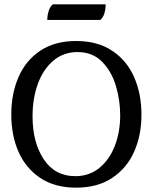

<svg xmlns="http://www.w3.org/2000/svg" viewBox="-20 -852 703 885"><path d="M223 -832H467Q467 -810 461 -790Q455 -770 442 -760H198Q198 -781 204 -800.5Q210 -820 223 -832ZM32 -324Q32 -420 65.5 -497Q99 -574 166 -618.5Q233 -663 331 -663Q429 -663 496.5 -618.5Q564 -574 598 -497Q632 -420 632 -324Q632 -228 598 -152Q564 -76 496.5 -31.5Q429 13 331 13Q233 13 166 -31.5Q99 -76 65.5 -152Q32 -228 32 -324ZM534 -321Q534 -387 515 -453.5Q496 -520 452 -566Q408 -612 337 -612Q273 -612 226 -572.5Q179 -533 154.5 -465.5Q130 -398 130 -316Q130 -196 181.5 -118Q233 -40 327 -40Q391 -40 437.5 -77.5Q484 -115 509 -179Q534 -243 534 -321Z"/></svg>

Font: Kurale
Style: Regular
Weight: 400
Designer: Eduardo Rodriguez Tunni
Foundry: Eduardo Rodriguez Tunni
Version: Version 2.000